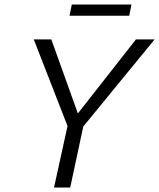

<svg xmlns="http://www.w3.org/2000/svg" viewBox="-20 -833 707 853"><path d="M564 -813 554 -763H289L299 -813ZM667 -658 350 -271 292 0H220L280 -273L130 -658H208L326 -329L584 -658Z"/></svg>

Font: EauTestInfant
Style: Italic
Weight: 400
Italic angle: -12°
Designer: Christian Thalmann (Catharsis Fonts)
Version: Version 0.001;PS 000.001;hotconv 1.0.88;makeotf.lib2.5.64775